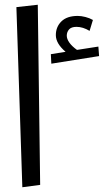

<svg xmlns="http://www.w3.org/2000/svg" viewBox="-20 -783 449 808"><path d="M397 -547 196 -515 194 -555 256 -565Q215 -600 215 -635Q215 -670 238.5 -693Q262 -716 307 -716Q322 -716 339.5 -711.5Q357 -707 371 -699L357 -653Q329 -670 302 -670Q280 -670 270.5 -659Q261 -648 261 -633Q261 -619 272 -603.5Q283 -588 304 -573L394 -587ZM74 5 49 -753 139 -763 149 -5Z"/></svg>

Font: FiraGO Book
Style: Italic
Weight: 350
Italic angle: -8°
Designer: bBox Type GmbH
Foundry: bBox Type GmbH
Version: Version 1.001